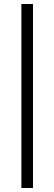

<svg xmlns="http://www.w3.org/2000/svg" viewBox="-20 -710 272 960"><path d="M87 230V-690H145V230Z"/></svg>

Font: Lisu Bosa
Style: Regular
Weight: 400
Designer: David Morse, Annie Olsen, Victor Gaultney, Frank Grießhammer (Latin)
Foundry: SIL International
Version: Version 2.000